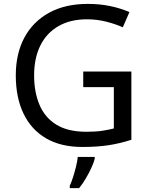

<svg xmlns="http://www.w3.org/2000/svg" viewBox="-20 -744 768 985"><path d="M407 -377H654V-27Q596 -8 537 1Q478 10 403 10Q292 10 216 -34.5Q140 -79 100.5 -161.5Q61 -244 61 -357Q61 -469 105 -551Q149 -633 231.5 -678.5Q314 -724 431 -724Q491 -724 544.5 -713Q598 -702 644 -682L610 -604Q572 -621 524.5 -633Q477 -645 426 -645Q341 -645 280 -610Q219 -575 187 -510.5Q155 -446 155 -357Q155 -272 182.5 -206.5Q210 -141 269 -104.5Q328 -68 424 -68Q471 -68 504 -73Q537 -78 564 -85V-297H407ZM466 70Q462 88 449.5 115.5Q437 143 420.5 171Q404 199 386 221H338V209Q346 192 354.5 165.5Q363 139 370 110.5Q377 82 379 61H466Z"/></svg>

Font: Noto Sans Ambassadori
Style: Regular
Weight: 400
Designer: Monotype Design Team
Foundry: Monotype Imaging Inc.
Version: Version 2.013